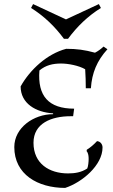

<svg xmlns="http://www.w3.org/2000/svg" viewBox="-20 -905 553 940"><path d="M397 -566C399 -536 400 -503 400 -473H425C430 -548 455 -608 506 -664L487 -677C474 -665 461 -655 445 -647C394 -661 356 -666 304 -666C210 -641 127 -564 81 -482C81 -398 156 -355 240 -350V-346C145 -346 50 -280 50 -185C50 -51 165 15 299 15C382 -12 482 -96 482 -183C482 -199 471 -213 455 -214C439 -197 423 -183 405 -172L404 -165C413 -155 414 -139 414 -126C414 -115 412 -90 407 -80C378 -61 347 -56 313 -56C221 -56 144 -104 144 -206C144 -301 231 -336 326 -336H338L343 -373C218 -373 163 -435 173 -560C204 -586 239 -594 279 -594C314 -594 366 -584 397 -566ZM303 -810 142 -885 132 -866C196 -826 248 -776 293 -715H313C358 -776 410 -826 474 -866L464 -885Z"/></svg>

Font: Almendra
Style: Regular
Weight: 400
Designer: Ana Sanfelippo
Foundry: Ana Sanfelippo
Version: Version 1.003